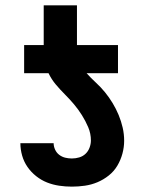

<svg xmlns="http://www.w3.org/2000/svg" viewBox="-20 -688 540 716"><path d="M248 8Q224 8 200.5 4.5Q177 1 155.5 -7.5Q134 -16 115 -31Q96 -46 82.5 -65.5Q69 -85 62.5 -108Q56 -131 56 -154H180Q180 -142 185.5 -130Q191 -118 201 -110.5Q211 -103 223 -100Q235 -97 248 -97Q262 -97 275.5 -101Q289 -105 299 -114.5Q309 -124 314 -137.5Q319 -151 319 -164Q319 -190 309 -213.5Q299 -237 285.5 -258.5Q272 -280 256 -299Q240 -318 222 -336Q204 -354 188 -373Q172 -392 161 -415H70V-520H143V-668H267V-520H420V-415H303Q319 -397 337.5 -380Q356 -363 371.5 -344Q387 -325 400 -303.5Q413 -282 422.5 -259Q432 -236 437.5 -212Q443 -188 443 -163Q443 -139 436.5 -115Q430 -91 417.5 -70Q405 -49 385.5 -33.5Q366 -18 343.5 -8.5Q321 1 296.5 4.5Q272 8 248 8Z"/></svg>

Font: Iosevka SS18 Extrabold
Style: Regular
Weight: 800
Monospace: yes
Designer: Belleve Invis
Foundry: Belleve Invis
Version: Version 25.1.1; ttfautohint (v1.8.4)